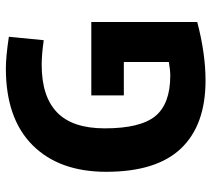

<svg xmlns="http://www.w3.org/2000/svg" viewBox="-53 -652 720 654"><g transform="rotate(-90 307.0 -325.0)"><path d="M497.1 -536.1Q447.8 -543 413.1 -543Q305.2 -543 251 -490.5Q196.8 -438 196.8 -328.1Q196.8 -207 238.5 -156Q280.3 -105 377 -105Q394.5 -105 422.9 -109.9V-263.2H309.1V-374H559.1V-13.2Q451.7 15.1 359.9 15.1Q208 15.1 128.4 -68.4Q48.8 -151.9 48.8 -323.2Q48.8 -483.4 139.6 -574.2Q230.5 -665 400.9 -665Q441.4 -665 508.8 -654.8Z"/></g></svg>

Font: IntelOne Mono Bold
Style: Regular
Weight: 700
Designer: Fred Shallcrass
Foundry: Frere-Jones Type LLC
Version: Version 1.200;hotconv 1.1.0;makeotfexe 2.6.0;FJTRelease1.2